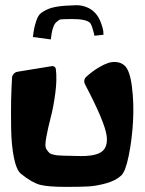

<svg xmlns="http://www.w3.org/2000/svg" viewBox="-20 -713 557 740"><path d="M106.9 -570.3 175.8 -561Q181.6 -614.3 196.8 -627.4Q207.5 -637.2 213.4 -638.2Q219.2 -639.2 254.9 -639.6Q311.5 -640.1 326.7 -625Q331.1 -620.6 335.2 -608.2Q339.4 -595.7 341.8 -585.4L343.8 -575.2L378.9 -579.1Q378.9 -585 377.9 -594.2Q377 -603.5 368.9 -625.7Q360.8 -647.9 346.7 -663.1Q332 -678.7 312.3 -686Q292.5 -693.4 273.2 -692.9Q253.9 -692.4 231 -690.9Q198.2 -688.5 177.7 -682.4Q157.2 -676.3 138.7 -663.1Q127.4 -655.3 119.6 -632.1Q111.8 -608.9 109.4 -589.8ZM47.4 -436.5 179.2 -458Q179.7 -458 180.7 -458.3Q181.6 -458.5 181.6 -458.5Q186.5 -458.5 190.7 -455.1Q194.8 -451.7 195.3 -446.8Q200.2 -406.2 193.1 -353.3Q186 -300.3 175.5 -260.3Q165 -220.2 158.7 -185.8Q152.3 -151.4 157.2 -141.1Q160.2 -135.3 163.6 -131.1Q167 -127 170.2 -123.8Q173.3 -120.6 179.7 -118.9Q186 -117.2 190.4 -116Q194.8 -114.7 205.8 -114Q216.8 -113.3 224.1 -113Q231.4 -112.8 248.8 -112.5Q266.1 -112.3 278.3 -111.8Q344.2 -109.4 370.4 -127.2Q396.5 -145 391.1 -189Q384.8 -241.2 307.6 -388.2Q304.7 -394 304.7 -399.4Q304.7 -410.2 312.5 -417Q323.2 -426.8 335 -435.8Q346.7 -444.8 364.3 -455.1Q381.8 -465.3 397.5 -470.5Q413.1 -475.6 430.2 -473.6Q447.3 -471.7 460 -460.4Q480.5 -442.4 488.5 -378.7Q496.6 -314.9 492.7 -245.1Q488.8 -175.3 476.3 -113.8Q463.9 -52.2 447.3 -36.6Q425.8 -16.6 388.4 -6.3Q351.1 3.9 319.8 5.6Q288.6 7.3 234.4 7.3Q165.5 7.3 134.5 -0.7Q103.5 -8.8 61 -43Q43.5 -57.1 33.7 -105.2Q23.9 -153.3 22.9 -218.5Q22 -283.7 22.9 -327.6Q23.9 -371.6 26.4 -413.6Q26.9 -421.9 33 -428.5Q39.1 -435.1 47.4 -436.5Z"/></svg>

Font: Some Time Later
Style: Regular
Weight: 400
Version: Version 003.300